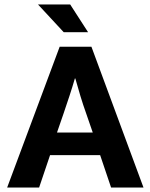

<svg xmlns="http://www.w3.org/2000/svg" viewBox="-20 -839 673 859"><path d="M150 -819H294L374 -695H265ZM235 -246H395L366 -330Q352 -369 340 -408.5Q328 -448 317 -488H315Q304 -450 291 -410.5Q278 -371 264 -330ZM247 -630H389L622 0H477L428 -145H204L155 0H12Z"/></svg>

Font: Mukta Vaani
Style: Bold
Weight: 700
Designer: Noopur Datye, Girish Dalvi, Yashodeep Gholap, Pallavi Karambelkar
Foundry: Ek Type
Version: Version 2.538;PS 1.000;hotconv 16.6.51;makeotf.lib2.5.65220;